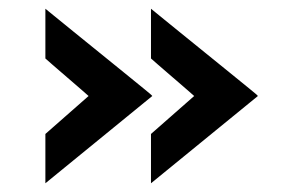

<svg xmlns="http://www.w3.org/2000/svg" viewBox="-20 -463 648 440"><path d="M329 -243 84 -43V-156Q86 -158 100.5 -170.5Q115 -183 133.5 -199.5Q152 -216 166.5 -228.5Q181 -241 183 -243Q181 -245 166.5 -257.5Q152 -270 133.5 -286Q115 -302 100.5 -314.5Q86 -327 84 -329V-443Q85 -442 103 -427.5Q121 -413 148.5 -390.5Q176 -368 206.5 -343.5Q237 -319 264.5 -296.5Q292 -274 310 -259.5Q328 -245 329 -243ZM571 -243 326 -43V-156Q328 -158 342.5 -170.5Q357 -183 375.5 -199.5Q394 -216 408.5 -228.5Q423 -241 425 -243Q423 -245 408.5 -257.5Q394 -270 375.5 -286Q357 -302 342.5 -314.5Q328 -327 326 -329V-443Q327 -442 345 -427.5Q363 -413 390.5 -390.5Q418 -368 448.5 -343.5Q479 -319 506.5 -296.5Q534 -274 552 -259.5Q570 -245 571 -243Z"/></svg>

Font: Reem Kufi SemiBold
Style: Regular
Weight: 600
Designer: Khaled Hosny
Version: Version 1.001